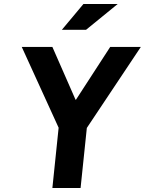

<svg xmlns="http://www.w3.org/2000/svg" viewBox="-20 -933 719 953"><path d="M240 0 271 -299 88 -700H240L355 -438H357L527 -700H679L411 -298L380 0ZM287 -785 394 -913H564L407 -785Z"/></svg>

Font: Quantico
Style: Bold Italic
Weight: 700
Italic angle: -12°
Designer: Matt Desmond
Foundry: MADtype
Version: Version 2.002